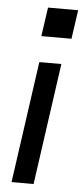

<svg xmlns="http://www.w3.org/2000/svg" viewBox="-53 -750 339 781"><g transform="rotate(5 117.0 -360.0)"><path d="M94 -602 111 -720H234L217 -602ZM25 0 95 -496H185L115 0Z"/></g></svg>

Font: Host Grotesk
Style: Italic
Weight: 400
Italic angle: -8°
Designer: Doğukan Karapınar based on Poppins by Indian Type Foundry, Jonny Pinhorn
Foundry: Element Type
Version: Version 1.001; ttfautohint (v1.8.4.7-5d5b)